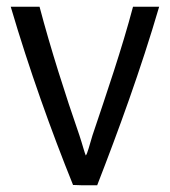

<svg xmlns="http://www.w3.org/2000/svg" viewBox="-20 -551 507 573"><path d="M455 -531C400 -343 333 -160 270 2H227C225 2 200 1 198 1C133 -160 67 -344 12 -531H98C131 -406 175 -268 217 -147C226 -120 232 -96 236 -87C241 -92 247 -118 256 -147C297 -269 344 -406 377 -531Z"/></svg>

Font: Repo Regular
Style: Regular
Weight: 400
Designer: Stefan Peev
Foundry: Context Ltd
Version: Version 1.502